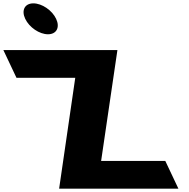

<svg xmlns="http://www.w3.org/2000/svg" viewBox="-336 -1123 1125 1143"><path d="M-137.4 -1103C-188.4 -1103 -210 -1062 -185.9 -1011C-161.8 -960 -101.4 -919 -50.4 -919C0.6 -919 22.2 -960 -1.9 -1011C-26 -1062 -86.4 -1103 -137.4 -1103ZM363 -825H-316L-238 -660H112L16 0H726L648 -165H266Z"/></svg>

Font: Hussar
Style: BdOpOblFive
Weight: 700
Foundry: Cannot Into Space Fonts
Version: Version 2.00